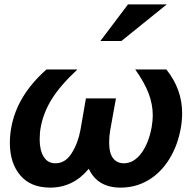

<svg xmlns="http://www.w3.org/2000/svg" viewBox="-20 -844 878 876"><path d="M372 -395 347 -251Q336 -191 307 -145Q278 -99 233 -99Q198 -99 179.5 -128.5Q161 -158 161 -208Q161 -239 166 -264Q178 -330 216 -391.5Q254 -453 333 -527H192Q57 -408 31 -260Q25 -226 25 -192Q25 -100 72.5 -44Q120 12 209 12Q314 12 385 -74Q425 12 530 12Q600 12 657.5 -22.5Q715 -57 753 -119Q791 -181 805 -260Q811 -295 811 -328Q811 -437 739 -527H597Q639 -468 658 -418Q677 -368 677 -318Q677 -294 672 -264Q658 -189 624 -144Q590 -99 545 -99Q514 -99 496 -122Q478 -145 478 -194Q478 -224 483 -251L509 -395ZM438 -657H534L741 -824H564Z"/></svg>

Font: Geom SemiBold
Style: Bold Italic
Weight: 600
Italic angle: -10°
Version: Version 1.102